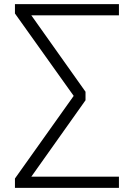

<svg xmlns="http://www.w3.org/2000/svg" viewBox="-20 -725 643 925"><path d="M52 180V135L335 -263L52 -660V-705H553V-651H131L392 -283V-242L131 126H553V180Z"/></svg>

Font: Mulish Light
Style: Regular
Weight: 300
Designer: Vernon Adams
Foundry: Vernon Adams
Version: Version 3.603; ttfautohint (v1.8.3)